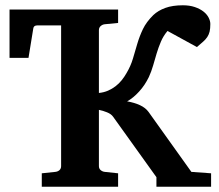

<svg xmlns="http://www.w3.org/2000/svg" viewBox="-20 -707 830 727"><path d="M572.3 0V-36.1L408.2 -265.1Q400.9 -275.4 385.3 -281.7Q369.6 -288.1 354.5 -291V-78.1Q354.5 -68.4 361.3 -62.7Q368.2 -57.1 376.5 -56.2L427.2 -50.8V0H138.2V-50.8L189.5 -56.2Q198.7 -57.1 205.1 -62.7Q211.4 -68.4 211.4 -78.1V-610.8H121.1Q107.4 -610.8 106 -599.1L87.9 -487.8H16.1V-670.9H427.2V-620.1L376.5 -615.2Q368.2 -614.3 361.3 -608.4Q354.5 -602.5 354.5 -592.8V-355Q373.5 -356.9 389.2 -363.8Q404.8 -370.6 417.7 -380.6Q430.7 -390.6 440.7 -403.1Q450.7 -415.5 458.5 -429.2Q475.1 -457 483.4 -485.4Q491.7 -513.7 500 -541.7Q508.3 -569.8 521.2 -596.9Q534.2 -624 560.5 -649.9Q578.6 -667 606 -677Q633.3 -687 672.4 -687Q697.8 -687 717.3 -680.4Q736.8 -673.8 750 -663.6Q763.2 -653.3 769.8 -640.6Q776.4 -627.9 776.4 -616.2Q776.4 -598.6 773.7 -587.4Q771 -576.2 764.9 -566.9Q758.8 -557.6 749 -549.1Q739.3 -540.5 725.6 -528.8L614.3 -589.8Q598.6 -571.3 589.4 -549.6Q580.1 -527.8 573.2 -504.9Q566.4 -481.9 559.8 -459Q553.2 -436 543.5 -415Q536.1 -399.9 526.9 -386Q517.6 -372.1 506.8 -360.4Q496.1 -348.6 484.6 -339.1Q473.1 -329.6 461.4 -323.2Q489.3 -318.4 510.3 -308.6Q531.2 -298.8 542.5 -283.2L704.6 -56.2L779.3 -50.8V0Z"/></svg>

Font: Charis SIL
Style: Bold
Weight: 700
Foundry: SIL International
Version: Version 4.112